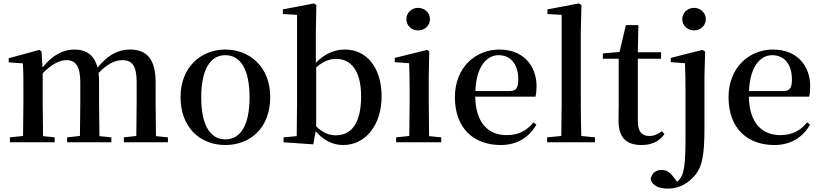

<svg xmlns="http://www.w3.org/2000/svg" viewBox="-20 -833 4804 1124"><path d="M777 0H963V-29L893 -36L891 -232V-351C891 -486 840 -543 741 -543C672 -543 610 -511 551 -437C532 -511 485 -543 415 -543C345 -543 285 -507 229 -438L223 -532L210 -541L31 -492V-468L114 -462C117 -412 117 -369 117 -302V-232L115 -37L38 -29V0H300V-29L232 -36L230 -232V-404C280 -455 327 -481 370 -481C421 -481 450 -446 450 -354V-232L448 -37L373 -29V0H632V-29L562 -36L560 -232V-353C560 -372 559 -390 557 -406C608 -459 654 -481 697 -481C751 -481 780 -450 780 -354V-232L778 -37L705 -29V0Z M1299 16C1446 16 1562 -85 1562 -265C1562 -444 1439 -543 1299 -543C1160 -543 1037 -443 1037 -265C1037 -86 1152 16 1299 16ZM1299 -17C1211 -17 1158 -100 1158 -263C1158 -426 1211 -510 1299 -510C1388 -510 1441 -426 1441 -263C1441 -100 1388 -17 1299 -17Z M1989 16C2122 16 2214 -104 2214 -268C2214 -441 2123 -543 2000 -543C1939 -543 1880 -519 1829 -465V-647L1832 -804L1818 -813L1636 -778V-751L1719 -746V-232C1719 -177 1718 -93 1717 -36L1640 -29V0L1814 12L1828 -65C1875 -9 1931 16 1989 16ZM1831 -438C1877 -479 1913 -488 1949 -488C2033 -488 2094 -421 2094 -269C2094 -95 2025 -41 1947 -41C1905 -41 1869 -56 1831 -93Z M2428 -655C2465 -655 2497 -682 2497 -721C2497 -759 2465 -787 2428 -787C2390 -787 2359 -759 2359 -721C2359 -682 2390 -655 2428 -655ZM2375 0H2563V-29L2492 -36C2491 -93 2490 -177 2490 -232V-385L2493 -532L2481 -541L2291 -494V-469L2375 -463C2377 -414 2378 -367 2378 -300V-232L2376 -37L2299 -29V0Z M2911 16C3006 16 3077 -28 3120 -103L3103 -117C3065 -69 3017 -42 2946 -42C2841 -42 2765 -110 2762 -267H3115C3119 -284 3121 -303 3121 -328C3121 -449 3043 -543 2903 -543C2765 -543 2643 -439 2643 -264C2643 -81 2754 16 2911 16ZM2763 -300C2768 -440 2827 -510 2899 -510C2970 -510 3014 -455 3014 -369C3014 -320 3003 -300 2964 -300Z M3265 0H3463V-29L3383 -37C3381 -98 3380 -172 3380 -232V-647L3384 -804L3369 -813L3185 -778V-751L3268 -746V-232L3266 -37L3183 -29V0Z M3736 16C3798 16 3841 -7 3870 -48L3855 -65C3828 -46 3809 -37 3781 -37C3739 -37 3714 -62 3714 -121V-489H3850V-527H3714L3717 -686H3644L3607 -529L3509 -520V-489H3602V-223C3602 -185 3601 -161 3601 -126C3601 -29 3645 16 3736 16Z M4043 -655C4080 -655 4112 -682 4112 -721C4112 -759 4080 -787 4043 -787C4006 -787 3974 -759 3974 -721C3974 -682 4006 -655 4043 -655ZM3888 271C3939 271 3988 255 4034 209C4093 151 4104 78 4104 -91V-385L4108 -531L4092 -541L3907 -494V-469L3990 -463C3992 -414 3993 -364 3993 -297V-102C3993 31 3995 139 3973 193C3965 210 3955 222 3944 231L3924 205C3902 175 3881 162 3853 162C3819 162 3796 180 3789 215C3796 248 3828 271 3888 271Z M4513 16C4608 16 4679 -28 4722 -103L4705 -117C4667 -69 4619 -42 4548 -42C4443 -42 4367 -110 4364 -267H4717C4721 -284 4723 -303 4723 -328C4723 -449 4645 -543 4505 -543C4367 -543 4245 -439 4245 -264C4245 -81 4356 16 4513 16ZM4365 -300C4370 -440 4429 -510 4501 -510C4572 -510 4616 -455 4616 -369C4616 -320 4605 -300 4566 -300Z"/></svg>

Font: Noto Serif CJK SC SemiBold
Style: Regular
Weight: 600
Designer: Ryoko NISHIZUKA 西塚涼子 (kana & ideographs); Frank Grießhammer (Latin, Greek & Cyrillic); Wenlong ZHANG 张文龙 (bopomofo); San
Foundry: Adobe
Version: Version 2.001;hotconv 1.1.0;makeotfexe 2.6.0